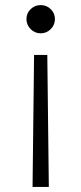

<svg xmlns="http://www.w3.org/2000/svg" viewBox="-20 -735 320 755"><path d="M166 -519 172 0H108L114 -519ZM140 -715Q163 -715 179.5 -699Q196 -683 196 -660Q196 -637 179.5 -620.5Q163 -604 140 -604Q117 -604 100.5 -620.5Q84 -637 84 -660Q84 -683 100.5 -699Q117 -715 140 -715Z"/></svg>

Font: Zen Kaku Gothic Antique
Style: Regular
Weight: 400
Designer: Yoshimichi Ohira
Foundry: Positype
Version: Version 1.001